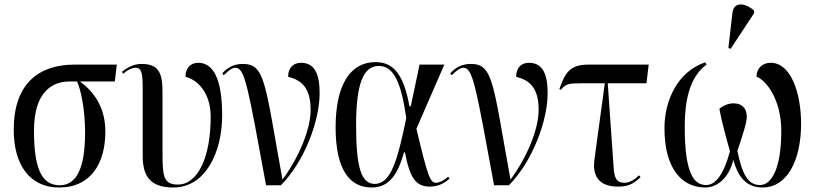

<svg xmlns="http://www.w3.org/2000/svg" viewBox="-20 -823 3629 853"><path d="M243 10C384 10 448 -98 448 -238C448 -342 402 -412 335 -461H490L499 -536H311C153 -536 41 -452 41 -247C41 -89 113 10 243 10ZM245 0C162 0 131 -80 131 -244C131 -413 211 -461 288 -461H322C338 -429 358 -340 358 -235C358 -71 318 0 245 0Z M750 10C895 10 967 -150 967 -310C967 -431 945 -544 861 -544C827 -544 804 -521 804 -482C855 -469 916 -415 916 -303C916 -129 861 -3 770 -3C704 -3 702 -45 702 -147V-408C702 -486 694 -539 609 -539C575 -539 546 -524 522 -504L527 -495C550 -515 570 -522 582 -522C611 -522 614 -492 614 -427V-131C614 -45 643 10 750 10Z M1162 0H1228C1332 -105 1400 -285 1400 -409C1400 -496 1377 -544 1317 -544C1282 -544 1260 -521 1260 -482C1319 -467 1360 -434 1360 -335C1360 -244 1304 -118 1235 -25C1157 -453 1159 -539 1059 -539C1022 -539 994 -526 967 -497L974 -489C998 -512 1012 -522 1026 -522C1069 -522 1082 -433 1162 0Z M1631 10C1714 10 1749 -56 1775 -146H1779C1801 -32 1827 6 1890 6C1932 6 1958 -13 1977 -29L1971 -38C1960 -27 1935 -11 1917 -11C1891 -11 1881 -37 1830 -251L1954 -536H1844L1805 -351H1799C1771 -509 1717 -547 1648 -547C1539 -547 1471 -451 1471 -257C1471 -65 1536 10 1631 10ZM1645 -6C1586 -6 1562 -76 1562 -266C1562 -458 1597 -530 1663 -530C1727 -530 1761 -464 1785 -299C1747 -116 1718 -6 1645 -6Z M2175 0H2241C2345 -105 2413 -285 2413 -409C2413 -496 2390 -544 2330 -544C2295 -544 2273 -521 2273 -482C2332 -467 2373 -434 2373 -335C2373 -244 2317 -118 2248 -25C2170 -453 2172 -539 2072 -539C2035 -539 2007 -526 1980 -497L1987 -489C2011 -512 2025 -522 2039 -522C2082 -522 2095 -433 2175 0Z M2726 6C2766 6 2790 -2 2826 -36L2819 -44C2800 -25 2777 -11 2755 -11C2718 -11 2709 -33 2706 -82L2680 -453H2852L2862 -536H2593C2512 -536 2490 -499 2465 -427L2472 -424C2492 -450 2507 -453 2562 -453H2667L2621 -115C2609 -28 2654 6 2726 6Z M3226 -606 3330 -764V-776C3292 -810 3240 -818 3234 -766L3216 -610ZM3113 10C3168 10 3219 -34 3238 -113C3260 -32 3299 10 3369 10C3473 10 3539 -104 3539 -274C3539 -407 3495 -544 3404 -544C3368 -544 3341 -521 3341 -482C3381 -469 3451 -384 3451 -242C3451 -74 3408 -1 3356 -1C3301 -1 3276 -54 3256 -153C3270 -194 3290 -253 3296 -287C3304 -337 3280 -364 3238 -364C3223 -364 3194 -357 3176 -339C3186 -285 3203 -222 3223 -151C3195 -46 3158 -1 3117 -1C3066 -1 3022 -45 3022 -260C3022 -369 3041 -480 3119 -536L3113 -546C2989 -504 2932 -375 2932 -254C2932 -74 3009 10 3113 10Z"/></svg>

Font: Noto Serif Display Condensed
Style: Regular
Weight: 400
Width: 3
Designer: Monotype Design Team
Foundry: Monotype Imaging Inc.
Version: Version 2.009